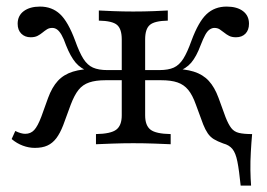

<svg xmlns="http://www.w3.org/2000/svg" viewBox="-20 -447 826 595"><path d="M725.8 128.2Q721 80.6 715.7 54Q710.5 27.4 700.4 14.9Q690.3 2.4 671.8 -2.4Q654 -8.9 642.7 -15.7Q631.5 -22.6 623.8 -33.9Q616.1 -45.2 609.7 -61.3L587.1 -122.6Q576.6 -152.4 563.3 -168.5Q550 -184.7 530.2 -191.5Q510.5 -198.4 479 -198.4H412.1V-229.8H473.4Q501.6 -229.8 518.5 -237.5Q535.5 -245.2 548 -264.9Q560.5 -284.7 573.4 -321Q595.2 -379.8 620.2 -403.2Q645.2 -426.6 682.3 -426.6Q714.5 -426.6 733.1 -412.5Q751.6 -398.4 751.6 -373.4Q751.6 -354 740.7 -342.7Q729.8 -331.5 711.3 -331.5Q698.4 -331.5 689.9 -335.9Q681.5 -340.3 674.6 -346Q667.7 -351.6 660.9 -356Q654 -360.5 644.4 -360.5Q637.1 -360.5 629.8 -355.6Q622.6 -350.8 616.1 -339.1Q609.7 -327.4 601.6 -306.5Q588.7 -271.8 572.6 -252.8Q556.5 -233.9 529.8 -225L508.9 -233.9Q552.4 -233.9 580.6 -225Q608.9 -216.1 627 -196.4Q645.2 -176.6 657.3 -143.5L679 -83.9Q687.9 -61.3 696.8 -50Q705.6 -38.7 720.6 -35.1Q735.5 -31.5 761.3 -31.5Q758.9 -4.8 757.3 24.2Q755.6 53.2 756 80.6Q756.5 108.1 758.1 128.2ZM87.9 11.3Q69.4 11.3 50.8 4.4Q32.3 -2.4 16.1 -16.1L27.4 -41.1Q45.2 -32.3 58.1 -32.3Q75 -32.3 85.9 -44Q96.8 -55.6 108.1 -85.5L129 -143.5Q141.1 -176.6 159.3 -196.4Q177.4 -216.1 206 -225Q234.7 -233.9 277.4 -233.9L256.5 -225Q230.6 -233.9 214.5 -252.8Q198.4 -271.8 184.7 -306.5Q177.4 -327.4 170.6 -339.1Q163.7 -350.8 156.9 -355.6Q150 -360.5 141.9 -360.5Q132.3 -360.5 125.4 -356Q118.5 -351.6 111.7 -346Q104.8 -340.3 96.4 -335.9Q87.9 -331.5 75 -331.5Q57.3 -331.5 46 -342.7Q34.7 -354 34.7 -373.4Q34.7 -398.4 53.6 -412.5Q72.6 -426.6 104 -426.6Q141.1 -426.6 166.1 -403.2Q191.1 -379.8 212.9 -321Q225.8 -284.7 238.3 -264.9Q250.8 -245.2 268.1 -237.5Q285.5 -229.8 312.9 -229.8H374.2V-198.4H307.3Q276.6 -198.4 256.5 -191.5Q236.3 -184.7 223.4 -168.5Q210.5 -152.4 199.2 -122.6L175.8 -58.9Q166.1 -33.9 154.4 -18.5Q142.7 -3.2 127 4Q111.3 11.3 87.9 11.3ZM277.4 0V-31.5Q323.4 -32.3 340.3 -45.2Q357.3 -58.1 357.3 -89.5V-325Q357.3 -357.3 342.7 -369.8Q328.2 -382.3 286.3 -383.1V-414.5Q300.8 -413.7 331 -412.5Q361.3 -411.3 392.7 -411.3Q426.6 -411.3 456.5 -412.5Q486.3 -413.7 500 -414.5V-383.1Q458.9 -382.3 444.4 -369.8Q429.8 -357.3 429.8 -325V-89.5Q429.8 -58.1 446.4 -45.2Q462.9 -32.3 508.9 -31.5V0Q492.7 -0.8 459.7 -2Q426.6 -3.2 392.7 -3.2Q361.3 -3.2 327.8 -2Q294.4 -0.8 277.4 0Z"/></svg>

Font: Playfair 12pt Light
Style: Regular
Weight: 300
Designer: Claus Eggers Sørensen
Foundry: Claus Eggers Sørensen
Version: Version 2.000;gftools[0.9.28]